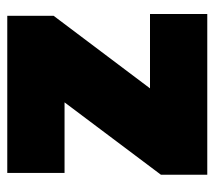

<svg xmlns="http://www.w3.org/2000/svg" viewBox="-51 -539 590 528"><g transform="rotate(-90 244.0 -275.0)"><path d="M27.5 0V-127.5L226.5 -392.5H32.5V-550H464.5V-422.5L265 -157.5H469.5V0Z"/></g></svg>

Font: Encode Sans SemiCondensed SemiCondensed Black
Style: Regular
Weight: 900
Width: 4
Designer: Multiple Designers
Foundry: Impallari Type
Version: Version 3.000; ttfautohint (v1.8.3) -l 8 -r 50 -G 200 -x 14 